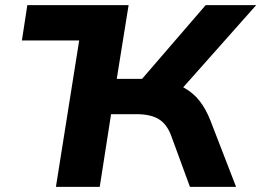

<svg xmlns="http://www.w3.org/2000/svg" viewBox="-20 -725 1014 745"><path d="M65 -568 86 -705H478L457 -568ZM197 0 309 -705H479L433 -419H551L514 -399L778 -705H974L673 -366L607 -412Q659 -404 695 -384Q731 -364 755.5 -332Q780 -300 797 -256L896 0H717L644 -199Q627 -244 595.5 -263Q564 -282 509 -282H411L367 0Z"/></svg>

Font: Nunito Sans 10pt SemiExpanded ExtraBold
Style: Italic
Weight: 800
Width: 6
Italic angle: -9°
Designer: Vernon Adams
Foundry: Vernon Adams
Version: Version 3.101;gftools[0.9.27]